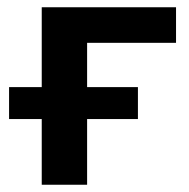

<svg xmlns="http://www.w3.org/2000/svg" viewBox="-20 -509 521 529"><path d="M95 0V-181H5V-269H95V-489H465V-391H220V-269H360V-181H220V0Z"/></svg>

Font: Nunito Sans
Style: Bold
Weight: 700
Designer: Vernon Adams
Foundry: Vernon Adams
Version: Version 3.101; ttfautohint (v1.8.4.7-5d5b);gftools[0.9.27]